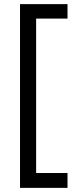

<svg xmlns="http://www.w3.org/2000/svg" viewBox="-20 -727 350 930"><path d="M307 183H77V-707H307V-637H155V111H307Z"/></svg>

Font: Hind Mysuru
Style: Regular
Weight: 400
Designer: Manushi Parikh, Hitesh Malaviya
Foundry: Indian Type Foundry
Version: Version 0.703;PS 1.0;hotconv 1.0.86;makeotf.lib2.5.63406